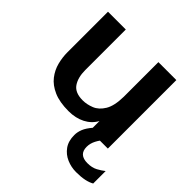

<svg xmlns="http://www.w3.org/2000/svg" viewBox="-186 -644 991 991"><g transform="rotate(45 309.5 -149.0)"><path d="M265 7Q199 7 156 -12Q113 -31 89 -62Q65 -93 55.5 -130Q46 -167 46 -204V-500H176V-204Q176 -150 198.5 -117Q221 -84 277 -84Q307 -84 338.5 -96.5Q370 -109 391.5 -144.5Q413 -180 414 -247V-500H545V0H414V-70Q394 -33 355 -13Q316 7 265 7ZM515 202Q479 202 446.5 188Q414 174 393.5 145.5Q373 117 373 73Q373 51 382 28.5Q391 6 415 -22H505Q486 -2 473.5 22Q461 46 461 71Q461 128 524 128Q557 128 580 115.5Q603 103 619 90V181Q602 191 576.5 196.5Q551 202 515 202Z"/></g></svg>

Font: Panamera
Style: Bold
Weight: 700
Designer: Bastien Sozeau
Foundry: NBR — Bastien Sozeau
Version: Version 3.002; ttfautohint (v1.8.4.7-5d5b);gftools[0.9.33]